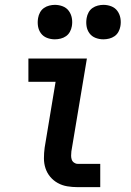

<svg xmlns="http://www.w3.org/2000/svg" viewBox="-20 -771 540 791"><path d="M300 0Q278 0 257 -3.5Q236 -7 218 -17Q200 -27 187 -42.5Q174 -58 167.5 -77.5Q161 -97 161 -119Q161 -141 164 -163L209 -434H97V-530H338L274 -147Q273 -138 273 -129.5Q273 -121 275.5 -113.5Q278 -106 285 -101Q292 -96 300 -96H393V0ZM406 -609Q389 -609 373.5 -615Q358 -621 348.5 -634Q339 -647 336.5 -663.5Q334 -680 337 -697Q339 -709 345 -720Q351 -731 361 -738Q371 -745 383 -748Q395 -751 406 -751Q423 -751 438.5 -745Q454 -739 463.5 -726Q473 -713 476 -696.5Q479 -680 476 -663Q474 -651 468 -640Q462 -629 452 -622Q442 -615 430 -612Q418 -609 406 -609ZM206 -609Q189 -609 173.5 -615Q158 -621 148.5 -634Q139 -647 136.5 -663.5Q134 -680 137 -697Q139 -709 145 -720Q151 -731 161 -738Q171 -745 183 -748Q195 -751 206 -751Q223 -751 238.5 -745Q254 -739 263.5 -726Q273 -713 276 -696.5Q279 -680 276 -663Q274 -651 268 -640Q262 -629 252 -622Q242 -615 230 -612Q218 -609 206 -609Z"/></svg>

Font: Iosevka Slab Oblique
Style: Bold
Weight: 700
Italic angle: -9°
Monospace: yes
Designer: Belleve Invis
Foundry: Belleve Invis
Version: Version 11.1.1; ttfautohint (v1.8.3)